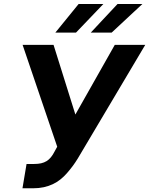

<svg xmlns="http://www.w3.org/2000/svg" viewBox="-20 -958 767 987"><path d="M95.5 9.9 116.5 -115.1H155.9Q175.8 -115.1 191.4 -118.6Q207 -122.2 219.5 -129.8Q231.9 -137.4 242 -149.9Q252.1 -162.3 261 -180L274.1 -203.8L96.2 -727.3H255.3L367.5 -369.3L570 -727.3H726.6L379.6 -142.8Q367.2 -122.5 353.2 -103.7Q339.1 -84.9 323.9 -67.5Q308.6 -50.1 290.7 -35.7Q272.7 -21.3 251.4 -11.2Q230.1 -1.1 204.9 4.4Q179.7 9.9 149.9 9.9ZM446.7 -790.5 584.2 -937.5H712L554 -790.5ZM264.6 -790.5 384.2 -937.5H511.4L370.7 -790.5Z"/></svg>

Font: Inter P
Style: Bold Italic
Weight: 700
Italic angle: 9.39999°
Designer: Rasmus Andersson
Foundry: rsms
Version: Version 3.018;git-588b23468